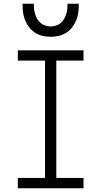

<svg xmlns="http://www.w3.org/2000/svg" viewBox="-20 -1003 540 1023"><path d="M75 0V-55H220V-680H75V-735H425V-680H280V-55H425V0ZM250 -807Q228 -807 206.5 -812Q185 -817 166.5 -829Q148 -841 134.5 -859Q121 -877 113 -897Q105 -917 102.5 -939Q100 -961 100 -983H160Q160 -969 161.5 -955Q163 -941 167.5 -927Q172 -913 179 -901Q186 -889 197 -880Q208 -871 222 -866.5Q236 -862 250 -862Q264 -862 278 -866.5Q292 -871 303 -880Q314 -889 321 -901Q328 -913 332.5 -927Q337 -941 338.5 -955Q340 -969 340 -983H400Q400 -961 397.5 -939Q395 -917 387 -897Q379 -877 365.5 -859Q352 -841 333.5 -829Q315 -817 293.5 -812Q272 -807 250 -807Z"/></svg>

Font: Iosevka Term Light
Style: Regular
Weight: 300
Monospace: yes
Designer: Belleve Invis
Foundry: Belleve Invis
Version: Version 9.0.1; ttfautohint (v1.8.3)